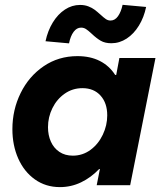

<svg xmlns="http://www.w3.org/2000/svg" viewBox="-20 -765 666 793"><path d="M31.2 -231.4Q31.2 -311.5 65.2 -380.6Q99.1 -449.7 160.4 -491.5Q221.7 -533.2 299.8 -533.2Q353 -533.2 392.3 -513.2Q431.6 -493.2 455.6 -455.6H460L473.1 -525.4H622.1L517.6 0H379.4L392.6 -66.9H389.6Q356 -31.7 314.9 -12Q273.9 7.8 227.5 7.8Q168.9 7.8 124.3 -23.9Q79.6 -55.7 55.4 -110.1Q31.2 -164.6 31.2 -231.4ZM422.9 -288.6Q422.9 -339.4 395.3 -370.1Q367.7 -400.9 320.3 -400.9Q279.8 -400.9 247.3 -378.2Q214.8 -355.5 196.5 -318.4Q178.2 -281.2 178.2 -239.7Q178.2 -206.5 190.2 -179.9Q202.1 -153.3 225.3 -137.7Q248.5 -122.1 280.8 -122.1Q321.3 -122.1 353.8 -146Q386.2 -169.9 404.5 -208.5Q422.9 -247.1 422.9 -288.6ZM310.5 -744.6Q329.6 -744.6 344.7 -738.8Q359.9 -732.9 370.4 -725.1Q380.9 -717.3 395 -704.6Q408.7 -691.9 417.5 -686Q426.3 -680.2 436.5 -680.2Q454.6 -680.2 467.3 -698Q480 -715.8 486.3 -745.1L583.5 -736.3Q574.7 -693.4 553.7 -659.2Q532.7 -625 503.2 -605.7Q473.6 -586.4 439.9 -586.4Q413.6 -586.4 396 -596.7Q378.4 -606.9 358.9 -625.5Q344.7 -638.7 335.4 -644.8Q326.2 -650.9 314.9 -650.9Q296.9 -650.9 283.9 -633.3Q271 -615.7 265.1 -585.9L168 -594.7Q177.2 -638.2 198.2 -672.4Q219.2 -706.5 248.3 -725.6Q277.3 -744.6 310.5 -744.6Z"/></svg>

Font: Reddit Sans Chocolate ExBold
Style: Italic
Weight: 800
Italic angle: -11.25°
Designer: Stephen Hutchings
Version: Version 1.013